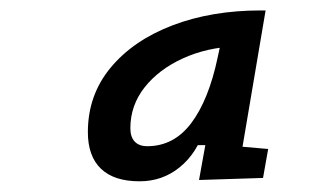

<svg xmlns="http://www.w3.org/2000/svg" viewBox="-20 -723 626 366"><path d="M477.1 -703.1H486.3L439 -423.8L424.8 -444.8L491.2 -439L481.4 -383.8L359.4 -379.9L378.9 -487.8L401.9 -446.3H345.2L371.1 -479.5Q355.5 -430.7 322.5 -404.1Q289.6 -377.4 246.1 -377.4Q197.3 -377.4 172.4 -401.4Q147.5 -425.3 147.5 -471.2Q147.5 -541.5 190.7 -593.8Q233.9 -646 308.6 -674.6Q383.3 -703.1 477.1 -703.1ZM260.7 -444.3Q311.5 -444.3 344.7 -488.5Q377.9 -532.7 395 -613.8L402.3 -647.9L431.6 -634.8Q375 -632.8 328.9 -611.8Q282.7 -590.8 255.6 -556.4Q228.5 -522 228.5 -478.5Q228.5 -461.9 236.8 -453.1Q245.1 -444.3 260.7 -444.3Z"/></svg>

Font: Cascadia Mono NF
Style: Italic
Weight: 400
Italic angle: -10°
Monospace: yes
Designer: Aaron Bell
Foundry: Saja Typeworks
Version: Version 2404.023